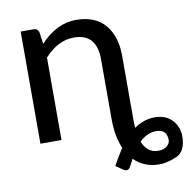

<svg xmlns="http://www.w3.org/2000/svg" viewBox="-78 -594 854 855"><g transform="rotate(-10 348.5 -167.0)"><path d="M634.3 83.5Q634.3 34.2 585.4 34.2Q544.9 34.2 509.8 68.4Q531.2 122.1 580.1 122.1Q606.4 122.1 620.4 109.6Q634.3 97.2 634.3 83.5ZM296.9 -439.9Q225.1 -439.9 164.1 -372.6V0H68.8V-507.3H126Q146 -507.3 150.9 -488.3L158.2 -436Q232.4 -515.6 319.3 -515.6Q406.2 -515.6 450.7 -463.4Q495.1 -411.1 495.1 -323.7V-34.7Q495.1 -13.7 496.6 3.4Q540.5 -27.3 589.8 -27.3Q639.2 -27.3 667.5 2.4Q695.8 32.2 696.8 75.2Q696.8 146 652.8 164.3Q608.9 182.6 576.7 182.6Q506.3 182.6 461.4 137.2Q457 144.5 453.1 152.8Q449.2 161.1 443.4 170.9Q431.6 191.9 409.2 175.8L380.4 155.8Q391.6 132.3 424.3 81.1Q399.9 25.9 399.9 -54.7V-323.7Q399.9 -439.9 296.9 -439.9Z"/></g></svg>

Font: Lato-Medium
Style: Regular
Weight: 500
Designer: Lukasz Dziedzic
Foundry: tyPoland Lukasz Dziedzic
Version: Version 2.006; 2014-01-15